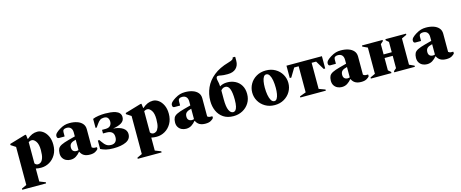

<svg xmlns="http://www.w3.org/2000/svg" viewBox="-48 -1549 6178 2574"><g transform="rotate(-15 3041.0 -262.0)"><path d="M20 230V214L89 182V-346L23 -389V-405L243 -470H259L267 -409H271Q308 -441 342 -455.5Q376 -470 415 -470Q456 -470 493.5 -443Q531 -416 555 -366Q579 -316 579 -247Q579 -168 546 -110.5Q513 -53 459 -21.5Q405 10 343 10Q323 10 304.5 8Q286 6 269 2V182L351 214V230ZM315 -379Q301 -379 291.5 -375.5Q282 -372 269 -365V-71Q274 -60 286.5 -52.5Q299 -45 314 -45Q333 -45 352.5 -58.5Q372 -72 385.5 -109.5Q399 -147 399 -220Q399 -301 371.5 -340Q344 -379 315 -379Z M752 9Q719 9 690.5 -5Q662 -19 645 -46.5Q628 -74 629 -113Q630 -152 642.5 -176.5Q655 -201 690 -218.5Q725 -236 792 -254L886 -279V-333Q886 -374 866 -396Q846 -418 809 -418Q754 -418 754 -375V-317L751 -313H675Q648 -313 648 -346Q648 -368 668 -388Q688 -408 719 -427Q760 -452 792 -461Q824 -470 862 -470Q920 -470 966 -454.5Q1012 -439 1039 -408Q1066 -377 1066 -330V-78Q1074 -71 1084.5 -67Q1095 -63 1109 -63H1131L1135 -59V-38Q1124 -22 1096 -6Q1068 10 1021 10Q970 10 938.5 -8.5Q907 -27 890 -64H886Q861 -33 828.5 -12Q796 9 752 9ZM796 -147Q796 -116 812.5 -100Q829 -84 857 -84Q871 -84 886 -89V-233Q838 -222 817 -203Q796 -184 796 -147Z M1330 -42Q1368 -42 1389 -64.5Q1410 -87 1410 -129Q1410 -176 1384 -197.5Q1358 -219 1310 -219H1261V-269H1310Q1354 -269 1375 -291Q1396 -313 1396 -347Q1396 -378 1380.5 -399.5Q1365 -421 1327 -421Q1294 -421 1273 -406.5Q1252 -392 1230 -360L1200 -317H1184V-442Q1216 -456 1263 -463Q1310 -470 1356 -470Q1393 -470 1430.5 -466Q1468 -462 1500 -451.5Q1532 -441 1551.5 -419.5Q1571 -398 1571 -364Q1571 -313 1526 -285.5Q1481 -258 1409 -248Q1500 -239 1545 -206.5Q1590 -174 1590 -124Q1590 -54 1524 -22Q1458 10 1348 10Q1284 10 1244 -0.5Q1204 -11 1170 -28V-146H1191L1209 -120Q1239 -76 1265.5 -59Q1292 -42 1330 -42Z M1623 230V214L1692 182V-346L1626 -389V-405L1846 -470H1862L1870 -409H1874Q1911 -441 1945 -455.5Q1979 -470 2018 -470Q2059 -470 2096.5 -443Q2134 -416 2158 -366Q2182 -316 2182 -247Q2182 -168 2149 -110.5Q2116 -53 2062 -21.5Q2008 10 1946 10Q1926 10 1907.5 8Q1889 6 1872 2V182L1954 214V230ZM1918 -379Q1904 -379 1894.5 -375.5Q1885 -372 1872 -365V-71Q1877 -60 1889.5 -52.5Q1902 -45 1917 -45Q1936 -45 1955.5 -58.5Q1975 -72 1988.5 -109.5Q2002 -147 2002 -220Q2002 -301 1974.5 -340Q1947 -379 1918 -379Z M2355 9Q2322 9 2293.5 -5Q2265 -19 2248 -46.5Q2231 -74 2232 -113Q2233 -152 2245.5 -176.5Q2258 -201 2293 -218.5Q2328 -236 2395 -254L2489 -279V-333Q2489 -374 2469 -396Q2449 -418 2412 -418Q2357 -418 2357 -375V-317L2354 -313H2278Q2251 -313 2251 -346Q2251 -368 2271 -388Q2291 -408 2322 -427Q2363 -452 2395 -461Q2427 -470 2465 -470Q2523 -470 2569 -454.5Q2615 -439 2642 -408Q2669 -377 2669 -330V-78Q2677 -71 2687.5 -67Q2698 -63 2712 -63H2734L2738 -59V-38Q2727 -22 2699 -6Q2671 10 2624 10Q2573 10 2541.5 -8.5Q2510 -27 2493 -64H2489Q2464 -33 2431.5 -12Q2399 9 2355 9ZM2399 -147Q2399 -116 2415.5 -100Q2432 -84 2460 -84Q2474 -84 2489 -89V-233Q2441 -222 2420 -203Q2399 -184 2399 -147Z M3204 -754H3235L3239 -750V-698Q3239 -632 3198.5 -593Q3158 -554 3082 -554Q3021 -554 2994.5 -560Q2968 -566 2952 -566Q2925 -566 2925 -533Q2925 -517 2931.5 -493Q2938 -469 2941 -422Q2960 -435 2986 -442.5Q3012 -450 3044 -450Q3106 -450 3156.5 -424Q3207 -398 3236 -349Q3265 -300 3265 -231Q3265 -160 3231 -105.5Q3197 -51 3140 -20.5Q3083 10 3015 10Q2930 10 2874.5 -27.5Q2819 -65 2791 -127.5Q2763 -190 2763 -266Q2763 -362 2801 -448Q2839 -534 2920.5 -600Q3002 -666 3130 -702Q3176 -715 3190 -726.5Q3204 -738 3204 -754ZM2943 -242Q2943 -138 2965 -90.5Q2987 -43 3023 -43Q3040 -43 3054 -57Q3068 -71 3076.5 -105.5Q3085 -140 3085 -201Q3085 -296 3066 -347Q3047 -398 3006 -398Q2983 -398 2968 -388Q2953 -378 2943 -365Z M3586 10Q3512 10 3455 -23.5Q3398 -57 3366.5 -111.5Q3335 -166 3335 -230Q3335 -294 3366.5 -349Q3398 -404 3455 -437Q3512 -470 3586 -470Q3660 -470 3717 -437Q3774 -404 3805.5 -349Q3837 -294 3837 -230Q3837 -166 3805.5 -111.5Q3774 -57 3717 -23.5Q3660 10 3586 10ZM3595 -43Q3616 -43 3630 -66Q3644 -89 3650.5 -126.5Q3657 -164 3657 -210Q3657 -266 3649 -313Q3641 -360 3623.5 -389Q3606 -418 3579 -418Q3556 -418 3542 -395.5Q3528 -373 3521.5 -335.5Q3515 -298 3515 -251Q3515 -196 3523.5 -148.5Q3532 -101 3549.5 -72Q3567 -43 3595 -43Z M3872 -289V-460H4364V-289H4343L4270 -410H4208V-48L4295 -16V0H3941V-16L4028 -48V-410H3966L3893 -289Z M4517 9Q4484 9 4455.5 -5Q4427 -19 4410 -46.5Q4393 -74 4394 -113Q4395 -152 4407.5 -176.5Q4420 -201 4455 -218.5Q4490 -236 4557 -254L4651 -279V-333Q4651 -374 4631 -396Q4611 -418 4574 -418Q4519 -418 4519 -375V-317L4516 -313H4440Q4413 -313 4413 -346Q4413 -368 4433 -388Q4453 -408 4484 -427Q4525 -452 4557 -461Q4589 -470 4627 -470Q4685 -470 4731 -454.5Q4777 -439 4804 -408Q4831 -377 4831 -330V-78Q4839 -71 4849.5 -67Q4860 -63 4874 -63H4896L4900 -59V-38Q4889 -22 4861 -6Q4833 10 4786 10Q4735 10 4703.5 -8.5Q4672 -27 4655 -64H4651Q4626 -33 4593.5 -12Q4561 9 4517 9ZM4561 -147Q4561 -116 4577.5 -100Q4594 -84 4622 -84Q4636 -84 4651 -89V-233Q4603 -222 4582 -203Q4561 -184 4561 -147Z M4989 -412 4920 -444V-460H5206V-444L5169 -412V-269H5282V-412L5245 -444V-460H5531V-444L5462 -412V-48L5531 -16V0H5245V-16L5282 -48V-219H5169V-48L5206 -16V0H4920V-16L4989 -48Z M5699 9Q5666 9 5637.5 -5Q5609 -19 5592 -46.5Q5575 -74 5576 -113Q5577 -152 5589.5 -176.5Q5602 -201 5637 -218.5Q5672 -236 5739 -254L5833 -279V-333Q5833 -374 5813 -396Q5793 -418 5756 -418Q5701 -418 5701 -375V-317L5698 -313H5622Q5595 -313 5595 -346Q5595 -368 5615 -388Q5635 -408 5666 -427Q5707 -452 5739 -461Q5771 -470 5809 -470Q5867 -470 5913 -454.5Q5959 -439 5986 -408Q6013 -377 6013 -330V-78Q6021 -71 6031.5 -67Q6042 -63 6056 -63H6078L6082 -59V-38Q6071 -22 6043 -6Q6015 10 5968 10Q5917 10 5885.5 -8.5Q5854 -27 5837 -64H5833Q5808 -33 5775.5 -12Q5743 9 5699 9ZM5743 -147Q5743 -116 5759.5 -100Q5776 -84 5804 -84Q5818 -84 5833 -89V-233Q5785 -222 5764 -203Q5743 -184 5743 -147Z"/></g></svg>

Font: Spectral ExtraBold
Style: Regular
Weight: 800
Designer: Jean-Baptiste Levee
Foundry: Production Type
Version: Version 2.001